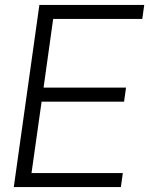

<svg xmlns="http://www.w3.org/2000/svg" viewBox="-20 -760 610 780"><path d="M140 -740H566L558 -683H196L157 -404H492L484 -347H149L108 -57H479L471 0H36Z"/></svg>

Font: Plata Sans Light
Style: Italic
Weight: 300
Italic angle: -8°
Designer: Pablo Impallari, Andres Torresi, & Cristiano Sobral
Foundry: Pablo Impallari, Andres Torresi, & Cristiano Sobral
Version: Version 1.00;December 28, 2019;FontCreator 12.0.0.2547 64-bi